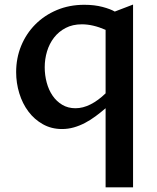

<svg xmlns="http://www.w3.org/2000/svg" viewBox="-20 -548 677 830"><path d="M344.2 -527.3Q388.2 -527.3 423.1 -518.1Q458 -508.8 476.1 -498L555.2 -528.3V261.7H436.5V-80.1Q415 -61.5 392.8 -45.2Q370.6 -28.8 347.4 -16.6Q324.2 -4.4 299.3 2.7Q274.4 9.8 248 9.8Q202.1 9.8 165.3 -11Q128.4 -31.7 102.8 -65.9Q77.1 -100.1 63.5 -144.5Q49.8 -189 49.8 -236.3Q49.8 -296.9 71.5 -349.9Q93.3 -402.8 132.6 -442.4Q171.9 -481.9 225.8 -504.6Q279.8 -527.3 344.2 -527.3ZM436.5 -418.9Q381.8 -442.9 334 -442.9Q293.9 -442.9 263.9 -427.2Q233.9 -411.6 213.6 -385.5Q193.4 -359.4 183.3 -325.9Q173.3 -292.5 173.3 -257.3Q173.3 -223.1 181.9 -191.2Q190.4 -159.2 207.3 -134.5Q224.1 -109.9 249 -95Q273.9 -80.1 306.2 -80.1Q338.4 -80.1 371.3 -96.7Q404.3 -113.3 436.5 -144.5Z"/></svg>

Font: Proza Libre
Style: Medium
Weight: 500
Designer: Jasper de Waard
Foundry: Jasper de Waard
Version: Version 1.000; ttfautohint (v1.4.1.8-43bc)